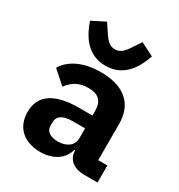

<svg xmlns="http://www.w3.org/2000/svg" viewBox="-186 -906 971 1042"><g transform="rotate(30 300.0 -385.0)"><path d="M486.9 0H572.1V-106.9H514.9V-333.1C514.9 -463.1 431.1 -528.1 290.1 -528.1C175.1 -528.1 100.1 -485.1 66.1 -426.8L147 -355.1C175.1 -393.1 210.9 -420.1 273.1 -420.1C340.9 -420.1 366.8 -388.1 366.8 -327.1V-301.1H284.1C133.2 -301.1 51.8 -250 51.8 -142C51.8 -45.1 117.9 12.1 218 12.1C296.9 12.1 356.9 -24.1 375 -90.9H380V-89.1C380 -32 426.8 0 486.9 0ZM97.7 -740.1C122.9 -668 171.9 -570 291.9 -570C411.9 -570 460.9 -668 485.8 -740.1L402.7 -782L381.7 -750C350.9 -702.1 331 -672.9 291.9 -672.9C252.8 -672.9 233 -702.1 201.7 -750L180.8 -782ZM197.1 -139.9V-160.2C197.1 -199.9 229 -220.9 288 -220.9H366.8V-159.1C366.8 -111.2 326 -84.9 274.1 -84.9C226.9 -84.9 197.1 -104 197.1 -139.9Z"/></g></svg>

Font: Margiela Mono Bold
Style: Regular
Weight: 700
Designer: Mike Abbink, Paul van der Laan, Pieter van Rosmalen
Foundry: Bold Monday
Version: Version 2.003 2021